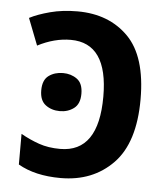

<svg xmlns="http://www.w3.org/2000/svg" viewBox="-45 -592 562 643"><g transform="rotate(5 236.0 -270.5)"><path d="M190 -551Q140 -551 98.5 -540Q57 -529 30 -515L65 -425Q121 -454 176 -454Q301 -454 301 -274Q301 -87 172 -87Q132 -87 100.5 -98Q69 -109 39 -126V-23Q96 10 182 10Q290 10 358 -60Q426 -130 426 -276Q426 -420 361 -485.5Q296 -551 190 -551ZM160 -341Q132 -341 112 -326.5Q92 -312 92 -277Q92 -243 112 -228Q132 -213 160 -213Q187 -213 207 -228Q227 -243 227 -277Q227 -312 207 -326.5Q187 -341 160 -341Z"/></g></svg>

Font: Noto Sans Display Medium
Style: Regular
Weight: 500
Designer: Monotype Design Team
Foundry: Monotype Imaging Inc.
Version: Version 1.900